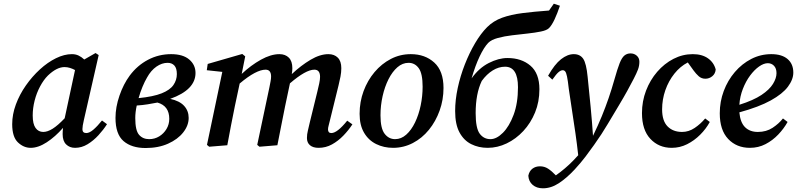

<svg xmlns="http://www.w3.org/2000/svg" viewBox="-20 -786 4313 1039"><path d="M157 -161Q157 -115 172.5 -93.5Q188 -72 214 -72Q237 -72 265 -89.5Q293 -107 330 -146L386 -407Q373 -414 358.5 -418.5Q344 -423 329 -423Q287 -423 239 -377Q216 -354 197 -318.5Q178 -283 167.5 -242Q157 -201 157 -161ZM386 14Q357 14 338 -4.5Q319 -23 319 -60Q319 -69 319.5 -77.5Q320 -86 321 -94Q279 -46 233 -16Q187 14 146 14Q108 14 77 -15.5Q46 -45 46 -114Q46 -167 66 -221Q86 -275 120 -323.5Q154 -372 196 -410.5Q238 -449 283 -471Q328 -493 369 -493Q389 -493 405 -485.5Q421 -478 436 -464L497 -499L514 -488L434 -137Q426 -103 426 -87Q426 -66 447 -66Q464 -66 485.5 -84.5Q507 -103 532 -134L559 -114Q540 -84 513 -54.5Q486 -25 454 -5.5Q422 14 386 14Z M776 -367Q763 -345 751 -316Q739 -287 730 -255Q810 -263 855 -281Q900 -299 918.5 -326Q937 -353 937 -385Q937 -417 923.5 -431.5Q910 -446 887 -446Q856 -446 826.5 -425.5Q797 -405 776 -367ZM768 15Q692 15 648.5 -22.5Q605 -60 605 -148Q605 -206 626.5 -268.5Q648 -331 682 -377Q723 -432 781 -462.5Q839 -493 906 -493Q970 -493 1004 -464Q1038 -435 1038 -391Q1038 -300 901 -251Q952 -240 976.5 -213Q1001 -186 1001 -148Q1001 -107 971.5 -69.5Q942 -32 889.5 -8.5Q837 15 768 15ZM712 -147Q712 -80 732.5 -56.5Q753 -33 787 -33Q817 -33 841.5 -48Q866 -63 881 -88Q896 -113 896 -143Q896 -213 832 -231Q807 -226 779 -221.5Q751 -217 720 -215Q716 -197 714 -180Q712 -163 712 -147Z M1210 0 1112 8 1100 -2 1183 -397 1099 -406 1104 -440 1291 -494 1307 -481 1288 -386Q1338 -433 1392 -463Q1446 -493 1492 -493Q1524 -493 1543 -474Q1562 -455 1562 -417Q1562 -402 1559 -385Q1609 -432 1660.5 -462.5Q1712 -493 1757 -493Q1789 -493 1808 -474Q1827 -455 1827 -417Q1827 -395 1822.5 -371.5Q1818 -348 1812 -324L1766 -137Q1762 -120 1758.5 -107Q1755 -94 1755 -86Q1755 -66 1773 -66Q1805 -66 1859 -133L1887 -113Q1866 -81 1838 -52Q1810 -23 1776.5 -4.5Q1743 14 1704 14Q1674 14 1657.5 0Q1641 -14 1641 -39Q1641 -59 1646 -79Q1651 -99 1657 -126L1697 -289Q1703 -313 1707.5 -334.5Q1712 -356 1712 -370Q1712 -409 1681 -409Q1635 -409 1549 -335L1523 -212Q1512 -159 1502 -106.5Q1492 -54 1481 0L1384 8L1372 -2L1438 -314Q1441 -330 1444 -345Q1447 -360 1447 -372Q1447 -409 1417 -409Q1392 -409 1357 -390.5Q1322 -372 1277 -334L1251 -212Q1240 -159 1230 -106.5Q1220 -54 1210 0Z M2107 14Q2057 14 2015.5 -6.5Q1974 -27 1950 -68Q1926 -109 1926 -170Q1926 -235 1947.5 -293Q1969 -351 2007 -396Q2045 -441 2095 -467Q2145 -493 2203 -493Q2280 -493 2330 -447.5Q2380 -402 2380 -310Q2380 -246 2359 -187.5Q2338 -129 2301 -83.5Q2264 -38 2214 -12Q2164 14 2107 14ZM2118 -33Q2151 -33 2178.5 -57.5Q2206 -82 2226 -123.5Q2246 -165 2256.5 -215.5Q2267 -266 2267 -317Q2267 -388 2246 -417Q2225 -446 2191 -446Q2158 -446 2130.5 -422Q2103 -398 2082.5 -357.5Q2062 -317 2050.5 -266Q2039 -215 2039 -162Q2039 -91 2061.5 -62Q2084 -33 2118 -33Z M2619 14Q2570 14 2530 -6Q2490 -26 2466.5 -69.5Q2443 -113 2443 -185Q2443 -245 2457 -310Q2471 -375 2495.5 -437.5Q2520 -500 2551 -552.5Q2582 -605 2616 -639Q2650 -673 2697 -690Q2744 -707 2806.5 -715Q2869 -723 2951 -729L2977 -766L3010 -755Q2996 -713 2981 -681Q2966 -649 2951 -634Q2939 -622 2907.5 -615.5Q2876 -609 2834.5 -604.5Q2793 -600 2751 -595Q2709 -590 2674 -580.5Q2639 -571 2622 -554Q2599 -530 2575.5 -480.5Q2552 -431 2532 -362Q2572 -418 2625 -445Q2678 -472 2726 -472Q2802 -472 2850.5 -430.5Q2899 -389 2899 -303Q2899 -235 2875.5 -177.5Q2852 -120 2812 -77Q2772 -34 2722 -10Q2672 14 2619 14ZM2634 -33Q2667 -33 2701.5 -67.5Q2736 -102 2759.5 -165Q2783 -228 2783 -314Q2783 -425 2713 -425Q2679 -425 2646.5 -405Q2614 -385 2587 -348Q2554 -279 2554 -174Q2554 -92 2576 -62.5Q2598 -33 2634 -33Z M2839 165Q2844 140 2861 127Q2878 114 2902 114Q2926 114 2945.5 126.5Q2965 139 2988 163Q3039 127 3081 84Q3089 76 3095.5 68.5Q3102 61 3109 54Q3102 -9 3094 -64.5Q3086 -120 3077 -178Q3068 -236 3058 -305Q3053 -350 3048.5 -371.5Q3044 -393 3038.5 -399.5Q3033 -406 3025 -406Q3015 -406 3002.5 -395.5Q2990 -385 2969 -355L2946 -376Q2981 -438 3016 -465.5Q3051 -493 3085 -493Q3119 -493 3136 -468Q3153 -443 3160 -370Q3169 -284 3176.5 -204.5Q3184 -125 3189 -51Q3217 -109 3237 -158Q3257 -207 3273.5 -255Q3290 -303 3305 -356Q3321 -413 3333 -443.5Q3345 -474 3359 -485.5Q3373 -497 3392 -497Q3412 -497 3426 -484.5Q3440 -472 3440 -452Q3440 -430 3432.5 -410Q3425 -390 3409 -359Q3393 -328 3374 -293.5Q3355 -259 3328 -214Q3300 -168 3268.5 -114.5Q3237 -61 3195 -2Q3173 29 3148.5 61.5Q3124 94 3089 132Q3046 178 3004 205.5Q2962 233 2918 233Q2884 233 2862.5 214.5Q2841 196 2839 165Z M3615 14Q3545 14 3499.5 -34.5Q3454 -83 3454 -174Q3454 -238 3476 -295.5Q3498 -353 3536.5 -397.5Q3575 -442 3624.5 -467.5Q3674 -493 3729 -493Q3779 -493 3811 -470.5Q3843 -448 3853 -410Q3851 -387 3834.5 -373.5Q3818 -360 3797 -360Q3776 -360 3761 -373.5Q3746 -387 3733 -405L3702 -448Q3661 -427 3629.5 -387.5Q3598 -348 3580.5 -298Q3563 -248 3563 -194Q3563 -132 3592.5 -102Q3622 -72 3671 -72Q3707 -72 3739 -93.5Q3771 -115 3796 -145L3821 -126Q3801 -89 3769 -57Q3737 -25 3698 -5.5Q3659 14 3615 14Z M4135 -444Q4113 -444 4087.5 -426Q4062 -408 4039 -377Q4016 -346 4000 -305Q3984 -264 3981 -219Q4057 -243 4100.5 -272Q4144 -301 4163 -332Q4182 -363 4182 -390Q4182 -416 4168.5 -430Q4155 -444 4135 -444ZM4038 14Q3966 14 3920.5 -34Q3875 -82 3875 -173Q3875 -236 3896.5 -293.5Q3918 -351 3956.5 -396Q3995 -441 4045.5 -467Q4096 -493 4154 -493Q4211 -493 4242 -466.5Q4273 -440 4273 -393Q4273 -356 4244 -317Q4215 -278 4151 -242.5Q4087 -207 3981 -178Q3986 -123 4012 -97.5Q4038 -72 4081 -72Q4127 -72 4161 -94.5Q4195 -117 4217 -145L4242 -126Q4222 -90 4191.5 -58Q4161 -26 4122.5 -6Q4084 14 4038 14Z"/></svg>

Font: Source Serif Pro SemiBold
Style: Italic
Weight: 600
Italic angle: -12°
Designer: Frank Grießhammer
Foundry: Adobe Systems Incorporated
Version: Version 3.001;hotconv 1.0.111;makeotfexe 2.5.65597